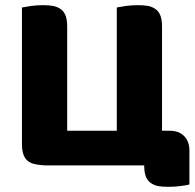

<svg xmlns="http://www.w3.org/2000/svg" viewBox="-20 -640 753 743"><path d="M637 -134Q672 -134 692 -114Q713 -93 713 -58V74Q702 77 678 80Q655 83 632 83Q609 83 591 80Q574 76 562 67Q550 58 544 42Q538 26 538 0H154Q134 -1 119 -4Q101 -7 89 -16Q77 -25 71 -41Q65 -57 65 -83V-611Q76 -613 100 -617Q124 -620 146 -620Q169 -620 186 -617Q204 -613 216 -604Q228 -595 234 -579Q240 -563 240 -537V-134H432V-611Q443 -613 467 -617Q491 -620 513 -620Q536 -620 554 -617Q571 -613 583 -604Q595 -595 601 -579Q607 -563 607 -537V-134H637Z"/></svg>

Font: Baloo Cyrillic
Style: Regular
Weight: 400
Designer: Ek Type, Denis Ignatov
Foundry: Ek Type
Version: Version 1.50 July 26, 2019